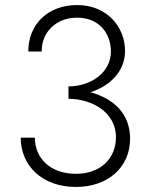

<svg xmlns="http://www.w3.org/2000/svg" viewBox="-20 -730 588 760"><path d="M281 10C406 10 495 -67 495 -181C495 -282 427 -340 341 -364C340 -364 338 -364 337 -364C346 -367 355 -371 364 -375C431 -404 475 -460 475 -528C475 -622 405 -710 285 -710C171 -710 92 -635 92 -526H145C145 -565 158 -597 184 -622C210 -647 244 -660 286 -660C372 -660 419 -598 419 -526C419 -443 340 -388 251 -388V-339C340 -339 439 -288 439 -187C439 -102 377 -42 281 -42C180 -42 118 -103 118 -185H62C62 -76 145 10 281 10Z"/></svg>

Font: Jost Light
Style: Regular
Weight: 300
Version: Version 3.710